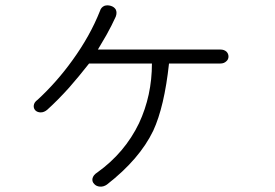

<svg xmlns="http://www.w3.org/2000/svg" viewBox="-20 -733 1040 725"><path d="M417 -669.9Q422.9 -685.5 417 -697.3Q411.1 -707 398.4 -710.9Q385.7 -714.8 374 -710.9Q361.3 -705.1 357.4 -691.4Q320.3 -597.7 253.9 -505.9Q194.3 -422.9 122.1 -356.4Q108.4 -346.7 107.4 -334Q106.4 -323.2 114.3 -315.4Q122.1 -308.6 133.8 -308.6Q146.5 -308.6 158.2 -318.4Q198.2 -354.5 241.2 -402.3Q277.3 -443.4 316.4 -493.2H553.7Q553.7 -372.1 504.9 -267.6Q451.2 -156.2 347.7 -82Q332 -72.3 329.1 -58.6Q327.1 -46.9 335.9 -38.1Q343.8 -29.3 357.4 -28.3Q371.1 -27.3 383.8 -36.1Q506.8 -131.8 558.6 -239.3Q600.6 -330.1 618.2 -493.2H812.5Q826.2 -493.2 835 -502Q842.8 -508.8 842.8 -519.5Q842.8 -530.3 835 -538.1Q826.2 -545.9 812.5 -545.9H349.6Q365.2 -572.3 381.8 -600.6Q401.4 -635.7 417 -669.9Z"/></svg>

Font: GulimChe
Style: Regular
Weight: 400
Monospace: yes
Version: Version 2.21